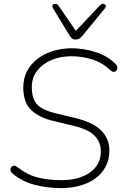

<svg xmlns="http://www.w3.org/2000/svg" viewBox="-20 -962 640 990"><path d="M295 8Q224 8 157.5 -9.5Q91 -27 43 -69Q36 -75 34.5 -81.5Q33 -88 35 -94Q37 -100 42 -104Q47 -108 54 -107.5Q61 -107 69 -101Q119 -61 174 -47Q229 -33 297 -33Q387 -33 443.5 -72.5Q500 -112 500 -182Q500 -229 467 -263Q434 -297 348 -316L249 -340Q182 -356 141 -394.5Q100 -433 100 -512Q100 -557 119 -594Q138 -631 172 -657.5Q206 -684 251.5 -698.5Q297 -713 349 -713Q411 -713 473 -693.5Q535 -674 577 -631Q583 -625 584.5 -617.5Q586 -610 583.5 -604Q581 -598 576 -594.5Q571 -591 564.5 -591.5Q558 -592 550 -599Q508 -639 455.5 -655.5Q403 -672 347 -672Q290 -672 244 -652Q198 -632 171 -596.5Q144 -561 144 -512Q144 -450 173 -422Q202 -394 258 -380L357 -356Q456 -334 500 -291Q544 -248 544 -186Q544 -140 525 -103.5Q506 -67 472.5 -42.5Q439 -18 393.5 -5Q348 8 295 8ZM369 -758Q358 -758 351 -764Q344 -770 338 -780L253 -920Q249 -928 250.5 -933.5Q252 -939 257.5 -941Q263 -943 270 -941.5Q277 -940 282 -932L371 -803L496 -935Q502 -941 508.5 -942Q515 -943 520 -940Q525 -937 526 -931.5Q527 -926 521 -919L407 -780Q398 -769 389.5 -763.5Q381 -758 369 -758Z"/></svg>

Font: Nunito Variable Extra Light
Style: Italic
Weight: 200
Italic angle: -9°
Designer: Vernon Adams
Foundry: Vernon Adams
Version: Version 3.602